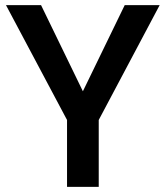

<svg xmlns="http://www.w3.org/2000/svg" viewBox="-20 -731 649 751"><path d="M140.6 -710.9H3.4L242.2 -261.7V0H366.2V-261.7L604.5 -710.9H467.8L304.2 -374Z"/></svg>

Font: Shabnam Medium
Style: Regular
Weight: 500
Foundry: DejaVu fonts team - Redesigned by Saber Rastikerdar - Based on Vazir font
Version: Version 5.0.1